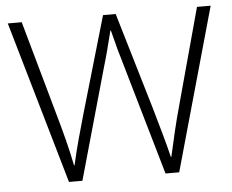

<svg xmlns="http://www.w3.org/2000/svg" viewBox="-48 -685 897 741"><g transform="rotate(-5 401.0 -315.0)"><path d="M62 -630 166 -259Q180 -210 192.5 -161Q205 -112 215 -62H217Q228 -112 241.5 -161Q255 -210 269 -259L377 -630H426L536 -259Q550 -209 564 -160.5Q578 -112 590 -62H592Q603 -112 614.5 -160.5Q626 -209 640 -259L741 -630H794L617 0H564L442 -422Q431 -458 421 -494.5Q411 -531 402 -568H400Q391 -531 381.5 -495Q372 -459 361 -422L242 0H190L8 -630Z"/></g></svg>

Font: Mukta Mahee ExtraLight
Style: Regular
Weight: 275
Designer: Shuchita Grover, Noopur Datye, Girish Dalvi, Yashodeep Gholap
Foundry: Ek Type
Version: Version 2.538;PS 1.000;hotconv 16.6.51;makeotf.lib2.5.65220;